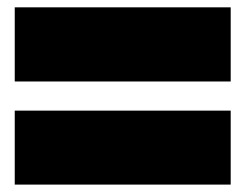

<svg xmlns="http://www.w3.org/2000/svg" viewBox="-20 -600 666 521"><path d="M20 -99.1V-299.8H606V-99.1ZM20 -378.9V-580.1H606V-378.9Z"/></svg>

Font: Poppins Black
Style: Regular
Weight: 900
Designer: Ninad Kale (Devanagari), Jonny Pinhorn (Latin)
Foundry: Indian Type Foundry
Version: 4.004